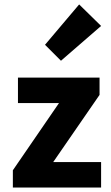

<svg xmlns="http://www.w3.org/2000/svg" viewBox="-20 -846 500 866"><path d="M183 -644 255 -572 436 -729 337 -826ZM38 -78V0H436V-115H220L429 -418V-496H61V-381H246Z"/></svg>

Font: Cambridge Sans Bold
Style: Regular
Weight: 700
Version: Version 2.020;PS 002.020;hotconv 1.0.88;makeotf.lib2.5.64775